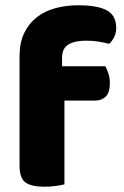

<svg xmlns="http://www.w3.org/2000/svg" viewBox="-20 -699 470 727"><path d="M215 -448H379Q385 -437 390.5 -420.5Q396 -404 396 -384Q396 -349 380.5 -333.5Q365 -318 339 -318H224V-1Q213 2 192.5 5Q172 8 148 8Q98 8 76 -8.5Q54 -25 54 -72V-486Q54 -537 71.5 -573.5Q89 -610 119 -633.5Q149 -657 189.5 -668Q230 -679 276 -679Q350 -679 385 -659.5Q420 -640 420 -593Q420 -573 411.5 -557Q403 -541 393 -533Q374 -538 353.5 -541.5Q333 -545 306 -545Q263 -545 239 -530.5Q215 -516 215 -480Z"/></svg>

Font: Baloo 2 Latin ExtraBold
Style: Regular
Weight: 400
Designer: Sarang Kulkarni and Ek Type
Foundry: Ek Type
Version: Version 1.001